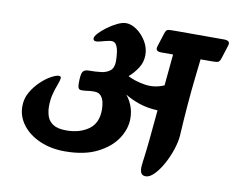

<svg xmlns="http://www.w3.org/2000/svg" viewBox="-72 -705 1001 819"><g transform="rotate(10 429.0 -295.5)"><path d="M37 -182Q37 -138 64.5 -102Q92 -66 140 -45Q188 -24 248 -24Q332 -24 388 -52Q444 -80 472 -122.5Q500 -165 500 -210Q500 -239 490.5 -264Q481 -289 465 -308Q493 -291 528 -279Q563 -267 608 -265Q602 -198 596.5 -142.5Q591 -87 587 -58Q584 -38 582.5 -20Q581 -2 586 9.5Q591 21 607 21Q624 21 643.5 1Q663 -19 680 -50Q697 -81 708 -114.5Q719 -148 721 -174Q725 -246 730.5 -312.5Q736 -379 742 -431Q748 -483 751 -511H793Q812 -511 822.5 -512.5Q833 -514 838 -530L857 -590Q864 -612 835 -612H628Q605 -612 594.5 -611Q584 -610 579 -593L560 -533Q553 -511 581 -511H632L619 -375Q577 -357 534.5 -364Q492 -371 461 -387Q483 -406 499.5 -431.5Q516 -457 516 -488Q516 -519 499.5 -546.5Q483 -574 459 -591Q435 -608 412 -608Q396 -608 375 -598Q354 -588 333.5 -573Q313 -558 299.5 -543.5Q286 -529 286 -520Q286 -509 299 -509Q306 -509 318.5 -512.5Q331 -516 344 -519Q357 -522 364 -522Q378 -522 385 -509.5Q392 -497 394.5 -478Q397 -459 397 -440Q397 -412 382 -399.5Q367 -387 342.5 -384Q318 -381 289 -381Q271 -381 264 -370.5Q257 -360 257 -320Q257 -306 260.5 -299.5Q264 -293 274 -293Q287 -293 299.5 -295Q312 -297 328 -297Q348 -297 358 -285Q368 -273 371 -256.5Q374 -240 374 -226Q374 -168 335.5 -140.5Q297 -113 239 -113Q202 -113 182.5 -125.5Q163 -138 156 -158Q149 -178 149 -202Q149 -231 155.5 -255.5Q162 -280 169 -298Q176 -316 177.5 -326.5Q179 -337 168 -337Q157 -337 135.5 -325.5Q114 -314 91.5 -292.5Q69 -271 53 -243.5Q37 -216 37 -182Z"/></g></svg>

Font: Alkatra Medium
Style: Regular
Weight: 500
Designer: Suman Bhandary
Version: Version 1.100;gftools[0.9.22]